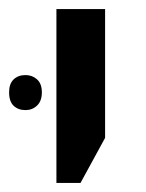

<svg xmlns="http://www.w3.org/2000/svg" viewBox="-50 -615 320 422"><path d="M74 -213V-595H181V-312L127 -213ZM-30 -412Q-30 -431 -20 -440.5Q-10 -450 6 -450Q21 -450 31.5 -440.5Q42 -431 42 -412Q42 -393 31.5 -383Q21 -373 6 -373Q-10 -373 -20 -382.5Q-30 -392 -30 -412Z"/></svg>

Font: Noto Sans Hebrew Medium
Style: Regular
Weight: 500
Designer: Monotype Design Team
Foundry: Monotype Imaging Inc.
Version: Version 2.003